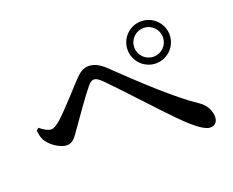

<svg xmlns="http://www.w3.org/2000/svg" viewBox="-105 -875 1210 996"><g transform="rotate(-20 500.0 -377.5)"><path d="M751 -466C815 -466 867 -518 867 -582C867 -646 815 -698 751 -698C687 -698 635 -646 635 -582C635 -518 687 -466 751 -466ZM751 -661C795 -661 830 -626 830 -582C830 -538 795 -503 751 -503C707 -503 672 -538 672 -582C672 -626 707 -661 751 -661ZM70 -285C94 -253 138 -225 172 -225C205 -225 220 -251 243 -283C276 -330 349 -435 381 -473C396 -492 407 -498 417 -498C429 -498 442 -491 461 -472C526 -407 684 -234 746 -171C819 -97 869 -57 902 -57C928 -57 943 -74 943 -102C943 -136 924 -172 892 -193C782 -266 636 -403 504 -530C471 -561 444 -573 414 -573C386 -573 364 -557 341 -533C309 -500 223 -402 175 -359C152 -339 136 -330 122 -330C108 -330 84 -342 62 -361L49 -350C52 -323 57 -302 70 -285Z"/></g></svg>

Font: Source Han Serif CN SemiBold
Style: Regular
Weight: 600
Designer: Ryoko NISHIZUKA 西塚涼子 (kana & ideographs); Frank Grießhammer (Latin, Greek & Cyrillic); Wenlong ZHANG 张文龙 (bopomofo); San
Foundry: Adobe Systems Incorporated
Version: Version 1.000;PS 1;hotconv 16.6.53;makeotf.lib2.5.65590